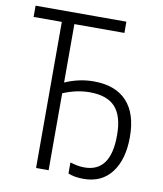

<svg xmlns="http://www.w3.org/2000/svg" viewBox="-82 -781 727 858"><g transform="rotate(10 281.5 -351.5)"><path d="M355 11Q313 11 285 -1V-51Q302 -46 317.5 -43Q333 -40 350 -40Q470 -40 469 -208Q469 -294 432 -334.5Q395 -375 316 -375Q256 -375 195 -349V0H138V-663H10V-714H422V-663H195V-398Q259 -426 325 -426Q424 -426 475.5 -370.5Q527 -315 527 -209Q527 -107 482 -48Q437 11 355 11Z"/></g></svg>

Font: Noto Sans Mono SemiCondensed Light
Style: Regular
Weight: 300
Width: 4
Designer: Monotype Design Team
Foundry: Monotype Imaging Inc.
Version: Version 2.014; ttfautohint (v1.8.4.7-5d5b)